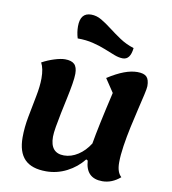

<svg xmlns="http://www.w3.org/2000/svg" viewBox="-95 -949 945 1056"><g transform="rotate(10 377.5 -421.0)"><path d="M233 25Q152 25 113 -15Q74 -55 74 -137Q74 -192 85.5 -253Q97 -314 108.5 -372Q120 -430 120 -474Q120 -529 103 -560Q136 -578 171.5 -589Q207 -600 230 -600Q266 -600 282.5 -584Q299 -568 299 -531Q299 -510 293 -473Q287 -436 277.5 -392Q268 -348 259 -304.5Q250 -261 244 -225Q238 -189 238 -169Q238 -78 315 -78Q355 -78 393 -102.5Q431 -127 458 -170Q474 -265 520 -463L470 -538Q520 -570 560 -585Q600 -600 634 -600Q671 -600 686 -584.5Q701 -569 701 -533Q701 -521 693 -485.5Q685 -450 673 -400Q661 -350 649 -294.5Q637 -239 629 -186Q621 -133 621 -92Q621 -38 647 -15Q601 25 547 25Q455 25 449 -73L440 -78Q403 -31 348.5 -3Q294 25 233 25ZM541 -660Q519 -660 493 -670Q467 -680 435 -693Q403 -706 364 -715.5Q325 -725 278 -725Q268 -758 268 -791Q268 -867 329 -867Q359 -867 387 -850.5Q415 -834 445.5 -810.5Q476 -787 511 -763.5Q546 -740 590 -726Q583 -660 541 -660Z"/></g></svg>

Font: Lemonada SemiBold
Style: Regular
Weight: 600
Designer: Mohamed Gaber (Arabic), Eduardo Tunni (Latin)
Foundry: Kief Type Foundry
Version: Version 4.005; ttfautohint (v1.8.3)